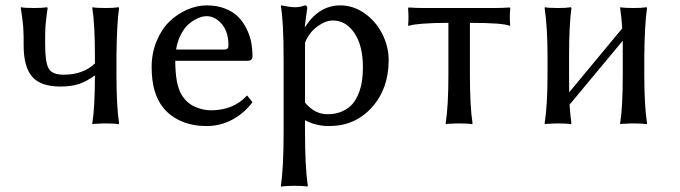

<svg xmlns="http://www.w3.org/2000/svg" viewBox="-20 -459 2528 714"><path d="M67.9 -291Q67.9 -307.1 67.9 -319.1Q67.9 -331.1 67.1 -342.5Q66.4 -354 66.2 -359.9Q65.9 -365.7 64.5 -376.7Q63 -387.7 62.7 -391.4Q62.5 -395 60.3 -409.4Q58.1 -423.8 57.1 -429.2L58.1 -432.1Q71.8 -429.2 106.9 -429.2Q122.1 -429.2 134 -429.9Q146 -430.7 150.4 -431.6L154.8 -432.1L157.2 -429.2Q156.7 -425.3 155 -413.8Q153.3 -402.3 153.1 -399.9Q152.8 -397.5 151.9 -388.9Q150.9 -380.4 150.6 -377.9Q150.4 -375.5 149.7 -368.2Q148.9 -360.8 148.9 -356.7Q148.9 -352.5 148.4 -345Q147.9 -337.4 147.9 -330.1Q147.9 -322.8 147.9 -313.7Q147.9 -304.7 147.9 -293Q147.9 -229 160.4 -205.1Q172.9 -181.2 216.8 -181.2Q289.1 -181.2 333 -223.1V-250Q333 -369.1 323.2 -429.2L324.2 -432.1Q337.9 -429.2 373 -429.2Q388.2 -429.2 400.1 -429.9Q412.1 -430.7 416.5 -431.6L420.9 -432.1L422.9 -429.2Q414.6 -376.5 413.1 -250V-179.2Q413.1 -63.5 422.9 0L420.9 2.9Q407.2 0 373 0Q357.4 0 345.2 1Q333 1 328.6 2L324.2 2.9L323.2 0Q333 -59.6 333 -178.7Q302.7 -156.7 274.7 -147Q246.6 -137.2 204.1 -137.2Q131.3 -137.2 99.6 -173.8Q67.9 -210.4 67.9 -291Z M898.9 -104 918.9 -79.1Q889.2 -38.6 844.5 -14.4Q799.8 9.8 747.6 9.8Q697.3 9.8 656 -7.6Q614.7 -24.9 588.9 -56.2Q543.9 -109.4 543.9 -209Q543.9 -261.7 562.5 -306.4Q581.1 -351.1 610.6 -379.4Q640.1 -407.7 676.3 -423.3Q712.4 -439 748.5 -439Q786.6 -439 816.7 -427.2Q846.7 -415.5 865.5 -396.7Q884.3 -377.9 896.7 -352.5Q909.2 -327.1 914.1 -302Q918.9 -276.9 918.9 -250Q918.9 -232.9 900.9 -232.9H631.8Q631.8 -144.5 655.8 -106Q674.3 -75.7 704.3 -62.3Q734.4 -48.8 764.6 -48.8Q848.1 -48.8 898.9 -104ZM634.8 -274.9H815.9Q829.6 -274.9 829.6 -289.1Q829.6 -341.3 804.4 -370.1Q779.3 -398.9 748.5 -398.9Q740.2 -398.9 729.5 -396.2Q718.8 -393.6 703.6 -385Q688.5 -376.5 675.5 -363.5Q662.6 -350.6 651.1 -327.4Q639.6 -304.2 634.8 -274.9Z M1034.7 32.2V-234.9Q1034.7 -380.4 1024.4 -436L1026.4 -439Q1059.1 -432.1 1077.6 -432.1Q1095.7 -432.1 1113.3 -439Q1122.6 -439 1122.6 -429.2L1113.3 -359.9H1115.2Q1167 -439 1245.6 -439Q1293 -439 1334.7 -410.2Q1376.5 -381.3 1400.9 -334.2Q1425.3 -287.1 1425.3 -234.9Q1425.3 -128.9 1362.8 -59.6Q1300.3 9.8 1203.6 9.8Q1154.3 9.8 1114.3 -12.2V32.2Q1114.3 161.1 1124.5 231.9L1122.6 234.9Q1108.9 231.9 1074.7 231.9Q1059.1 231.9 1046.9 232.7Q1034.7 233.4 1029.8 234.4L1025.4 234.9L1024.4 231.9Q1034.7 165.5 1034.7 32.2ZM1114.3 -300.8V-77.1Q1150.9 -34.2 1197.3 -34.2Q1228 -34.2 1252 -44.7Q1275.9 -55.2 1290.3 -71.8Q1304.7 -88.4 1313.7 -111.6Q1322.8 -134.8 1326.2 -158.2Q1329.6 -181.6 1329.6 -208Q1329.6 -289.6 1297.9 -336.2Q1266.1 -382.8 1218.3 -382.8Q1190.4 -382.8 1160.2 -360.6Q1129.9 -338.4 1114.3 -300.8Z M1647.5 -374Q1591.8 -374 1554.9 -371.1Q1518.1 -368.2 1508.8 -365.2L1499.5 -362.8L1497.6 -366.2Q1500.5 -388.7 1497.6 -429.2L1499.5 -431.2Q1529.8 -429.2 1554.2 -429.2H1820.3Q1845.2 -429.2 1875.5 -431.2L1877.4 -429.2Q1874.5 -388.7 1877.4 -366.2L1875.5 -362.8Q1852.1 -374 1727.5 -374V-180.2Q1727.5 -63.5 1737.3 0L1735.4 2.9Q1721.7 0 1687.5 0Q1671.9 0 1659.7 1Q1647 1 1642.6 2L1638.2 2.9L1637.2 0Q1647.5 -63.5 1647.5 -180.2Z M2096.2 -250V-180.2Q2096.2 -135.3 2096.7 -115.7L2293.9 -353.5Q2291.5 -394.5 2286.1 -429.2L2287.1 -432.1Q2300.8 -429.2 2335.9 -429.2Q2351.1 -429.2 2363.3 -429.9Q2375.5 -430.7 2379.9 -431.6L2384.3 -432.1L2386.2 -429.2Q2377.4 -373 2376 -250V-179.2Q2376 -66.4 2386.2 0L2384.3 2.9Q2370.1 0 2335.9 0Q2320.3 0 2308.1 1Q2295.9 1 2291.5 2L2287.1 2.9L2286.1 0Q2295.9 -60.1 2295.9 -179.2V-250V-307.6L2098.1 -69.8Q2100.6 -30.8 2105 0L2103 2.9Q2089.4 0 2055.2 0Q2039.6 0 2027.3 1Q2015.1 1 2010.7 2L2006.3 2.9L2005.4 0Q2016.1 -69.3 2016.1 -180.2V-249Q2016.1 -356 2005.4 -429.2L2006.3 -432.1Q2020 -429.2 2055.2 -429.2Q2070.3 -429.2 2082.3 -429.9Q2094.2 -430.7 2098.6 -431.6L2103 -432.1L2105 -429.2Q2096.2 -364.7 2096.2 -250Z"/></svg>

Font: Linux Biolinum
Style: Regular
Weight: 400
Designer: Philipp H. Poll
Foundry: Philipp H. Poll
Version: Version 0.6.4